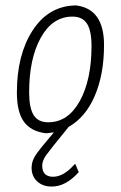

<svg xmlns="http://www.w3.org/2000/svg" viewBox="-20 -482 444 705"><path d="M170 203Q137 203 116.5 184Q96 165 96 134Q96 110 110.5 88Q125 66 178 4Q154 7 153 7H146Q93 0 67.5 -35.5Q42 -71 42 -142Q42 -280 99 -369Q156 -458 253 -462H260Q362 -449 362 -317Q362 -209 328 -130Q294 -51 232 -16Q165 66 150 87Q135 108 135 126Q135 167 175 167Q214 167 254 121H257L269 150Q222 203 170 203ZM246 -421Q173 -421 130 -344Q87 -267 87 -143Q87 -86 103.5 -59.5Q120 -33 157 -33Q230 -33 273 -111Q316 -189 316 -313Q316 -369 299.5 -395Q283 -421 246 -421Z"/></svg>

Font: Alegreya Sans Light
Style: Italic
Weight: 300
Italic angle: -7°
Designer: Juan Pablo del Peral
Foundry: Huerta Tipografica
Version: Version 2.007